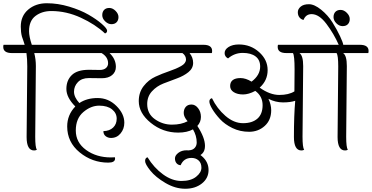

<svg xmlns="http://www.w3.org/2000/svg" viewBox="-59 -922 2291 1183"><path d="M105 -78 109 -513Q109 -558 104 -595H15Q-39 -595 -39 -633Q-39 -642 -37 -646H93Q91 -654 85 -671Q79 -688 76 -697Q69 -724 69 -758Q69 -824 115 -863Q161 -902 229.5 -902Q298 -902 367.5 -881Q437 -860 486.5 -831.5Q536 -803 568.5 -774.5Q601 -746 601 -733Q601 -720 588 -716Q528 -772 439 -813Q350 -854 257 -854Q200 -854 160 -824Q120 -794 120 -730Q120 -697 137 -646H242Q296 -646 296 -608Q296 -599 294 -595H152Q162 -557 162 -515L158 -80Q158 -14 168 1Q160 5 151 5Q105 5 105 -78Z M489 -492 556 -491Q580 -491 593.5 -502.5Q607 -514 607 -532Q607 -571 567 -595H284Q230 -595 230 -633Q230 -642 232 -646H729Q783 -646 783 -608Q783 -599 781 -595H616Q655 -558 655 -510Q655 -479 632 -459.5Q609 -440 568 -440L488 -441Q445 -441 421 -416Q397 -391 397 -357Q397 -323 430 -287Q476 -318 542.5 -318Q609 -318 658 -269.5Q707 -221 707 -166Q707 -128 684 -100Q661 -72 625 -72Q606 -72 592 -83Q578 -94 578 -114Q616 -115 638 -136Q660 -157 660 -191Q660 -225 631.5 -248Q603 -271 552 -271Q501 -271 454.5 -231.5Q408 -192 408 -118Q408 -44 471.5 2Q535 48 625 48Q641 48 649 47L650 55Q650 80 608 80Q509 80 432 17Q355 -46 355 -143Q355 -214 405 -266Q350 -321 350 -374Q350 -427 383.5 -459.5Q417 -492 489 -492Z M671 -817Q671 -797 659.5 -785Q648 -773 627.5 -773Q607 -773 589 -790.5Q571 -808 571 -828.5Q571 -849 582.5 -861Q594 -873 614.5 -873Q635 -873 653 -855Q671 -837 671 -817Z M1194 -646Q1248 -646 1248 -608Q1248 -599 1246 -595H1109Q1131 -568 1131 -534.5Q1131 -501 1102 -477.5Q1073 -454 1031.5 -439Q990 -424 948 -407.5Q906 -391 877 -359Q848 -327 848 -281Q848 -221 895.5 -187.5Q943 -154 1000.5 -154Q1058 -154 1097 -175Q1073 -202 1073 -225.5Q1073 -249 1085.5 -263.5Q1098 -278 1121 -278Q1144 -278 1161.5 -255.5Q1179 -233 1179 -201.5Q1179 -170 1157 -146Q1204 -74 1204 -23Q1204 7 1188 23.5Q1172 40 1154 40Q1112 40 1106 4Q1128 3 1140.5 -10.5Q1153 -24 1153 -44Q1153 -86 1130 -125Q1094 -105 1039 -105Q944 -105 870 -165Q796 -225 796 -299Q796 -353 826 -391.5Q856 -430 898.5 -449.5Q941 -469 984 -483.5Q1027 -498 1057 -515Q1087 -532 1087 -555.5Q1087 -579 1065 -595H771Q717 -595 717 -633Q717 -642 719 -646Z M850 47Q889 111 945 152Q1001 193 1059 193Q1117 193 1149.5 167Q1182 141 1182 111.5Q1182 82 1164.5 66.5Q1147 51 1121 51Q1073 51 1054 96Q1038 95 1028.5 83.5Q1019 72 1019 54Q1019 36 1039.5 20Q1060 4 1091 4Q1142 4 1184 39.5Q1226 75 1226 125.5Q1226 176 1185 208.5Q1144 241 1082.5 241Q1021 241 960.5 205.5Q900 170 867.5 129.5Q835 89 835 70Q835 51 850 47Z M1809 -515 1805 -80Q1805 -14 1815 1Q1807 5 1798 5Q1752 5 1752 -78Q1752 -212 1760 -301Q1730 -291 1684.5 -291Q1639 -291 1595 -313Q1612 -277 1612 -243Q1612 -182 1572 -146Q1532 -110 1476 -110Q1420 -110 1373 -133Q1326 -156 1296.5 -188Q1267 -220 1249 -250Q1231 -280 1231 -296.5Q1231 -313 1247 -317Q1278 -253 1330 -208Q1382 -163 1438.5 -163Q1495 -163 1527 -191Q1559 -219 1559 -274Q1559 -329 1514 -362Q1473 -340 1438.5 -340Q1404 -340 1381.5 -354Q1359 -368 1359 -392Q1359 -416 1375 -428.5Q1391 -441 1423 -441Q1455 -441 1491 -419Q1544 -459 1544 -512Q1544 -553 1515.5 -574.5Q1487 -596 1436.5 -596Q1386 -596 1346 -562Q1325 -573 1325 -595Q1325 -617 1349.5 -632.5Q1374 -648 1413 -648Q1485 -648 1537.5 -601Q1590 -554 1590 -490Q1590 -426 1541 -382Q1604 -337 1662 -337Q1720 -337 1755 -359Q1756 -409 1756 -494.5Q1756 -580 1746 -595H1706Q1652 -595 1652 -633Q1652 -642 1654 -646H2028Q1998 -714 1952.5 -774.5Q1907 -835 1861 -835Q1825 -835 1811 -799Q1795 -803 1785.5 -815.5Q1776 -828 1776 -847Q1776 -866 1793.5 -881Q1811 -896 1844.5 -896Q1878 -896 1920 -862Q1962 -828 1990 -783Q2018 -738 2036 -699.5Q2054 -661 2056 -646H2158Q2212 -646 2212 -608Q2212 -599 2210 -595H2055Q2078 -580 2078 -515L2074 -80Q2074 -14 2084 1Q2076 5 2067 5Q2021 5 2021 -78L2025 -513Q2025 -580 2015 -595H1786Q1809 -580 1809 -515Z M2096 -805Q2096 -785 2084.5 -773Q2073 -761 2052 -761Q2031 -761 2013.5 -778.5Q1996 -796 1996 -816.5Q1996 -837 2007.5 -849Q2019 -861 2039.5 -861Q2060 -861 2078 -843Q2096 -825 2096 -805Z"/></svg>

Font: Laila Light
Style: Regular
Weight: 300
Designer: Hitesh Malaviya
Foundry: Indian Type Foundry
Version: Version 1.302;PS 1.0;hotconv 1.0.78;makeotf.lib2.5.61930; tt